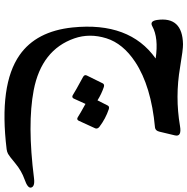

<svg xmlns="http://www.w3.org/2000/svg" viewBox="-10 -306 846 867"><g transform="rotate(90 413.5 128.0)"><path d="M259.3 -59.1Q175.8 -3.9 152.3 71.5Q128.9 147 152.8 215.8Q204.6 364.3 387.2 399.4Q540.5 428.7 784.7 397.9Q823.2 393.1 826.7 412.1Q829.1 426.8 790 440.4Q751 454.1 717.3 482.2Q683.6 510.3 674.3 515.1Q665 520 653.8 521.5Q362.3 557.1 228 462.9Q120.6 387.7 103.5 224.1Q77.1 -33.2 243.7 -151.4Q150.4 -165 98.1 -136.2Q75.2 -123.5 69.8 -156.7Q52.7 -272.5 179.2 -274.9Q202.1 -275.4 283.2 -261.7Q416.5 -238.8 547.9 -261.2Q598.6 -270 590.8 -238.3L574.2 -168.9Q569.8 -149.9 555.2 -148.4Q368.7 -131.3 259.3 -59.1ZM456.1 64.9Q460.4 56.6 472.2 60.1Q515.6 74.7 552.7 103Q562.5 111.3 559.1 121.1L524.4 196.8Q518.6 207 507.6 199.5Q496.6 191.9 448.7 165.5L424.3 219.2Q418.5 229.5 406.7 221.4Q395 213.4 326.7 176.3Q315.4 169.9 320.3 159.7L356 87.4Q360.4 79.1 372.1 82.5Q404.3 93.3 432.6 111.3Z"/></g></svg>

Font: Amiri
Style: Bold Slanted
Weight: 700
Italic angle: 9°
Designer: Khaled Hosny
Version: Version 000.107